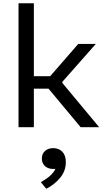

<svg xmlns="http://www.w3.org/2000/svg" viewBox="-20 -785 660 1185"><path d="M94.3 0V-765H189V0ZM319 -314.7 268 -289.8 462.8 -513.7H571.2L364.7 -279.7V-273.2L592 0H477.7L264.8 -255.5L316 -237.8H167V-314.7ZM238.3 193.3Q238.3 163.7 258.2 146.4Q278.2 129.2 308.7 129.2Q342.7 129.2 364.5 151.3Q386.3 173.5 386.3 216Q386.3 269.2 351.9 311.5Q317.5 353.8 265.5 380L232.3 339.5Q260.5 322.8 279.2 308.4Q297.8 294 311.2 275.8Q324.7 257.5 328.7 234.7L345.7 249.7Q330 257.8 309.7 257.8Q288.7 257.8 272.5 250.1Q256.3 242.3 247.3 227.7Q238.3 213 238.3 193.3Z"/></svg>

Font: Monaspace Neon Var
Style: Regular
Weight: 400
Designer: Riley Cran and the Lettermatic Team
Version: Version 1.000 (Monaspace Neon Var)